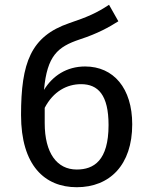

<svg xmlns="http://www.w3.org/2000/svg" viewBox="-20 -771 624 803"><path d="M301 -62C218 -62 167 -131 167 -256V-320C203 -389 260 -419 319 -419C390 -419 434 -374 434 -248C434 -99 372 -62 301 -62ZM336 -493C259 -493 200 -454 164 -395C177 -538 221 -575 313 -606C390 -631 437 -658 475 -682L436 -751C385 -717 346 -700 269 -674C109 -619 68 -509 68 -290C68 -79 167 12 301 12C439 12 533 -81 533 -251C533 -402 455 -493 336 -493Z"/></svg>

Font: Fira Math
Style: Regular
Weight: 400
Designer: Xiangdong Zeng
Foundry: Xiangdong Zeng
Version: Version 0.3.4